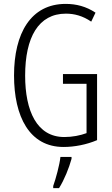

<svg xmlns="http://www.w3.org/2000/svg" viewBox="-20 -744 573 985"><path d="M303 -364V-314H424V-61C392 -49 351 -41 310 -41C169 -41 109 -175 109 -356C109 -552 177 -674 318 -674C361 -674 404 -663 448 -633L470 -679C422 -711 371 -724 317 -724C138 -724 52 -573 52 -357C52 -146 131 10 306 10C362 10 424 -2 478 -25V-364ZM347 71V61H290C286 101 266 174 253 210V221H283C310 178 334 118 347 71Z"/></svg>

Font: Noto Sans Georgian ExtraCondensed Light
Style: Regular
Weight: 300
Width: 2
Designer: Monotype Design Team, Akaki Razmadze
Foundry: Google LLC
Version: Version 2.005